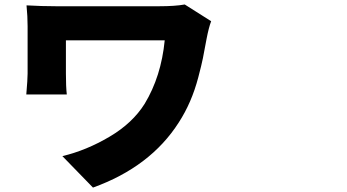

<svg xmlns="http://www.w3.org/2000/svg" viewBox="-20 -766 1540 852"><path d="M799.8 -746.1 917 -671.9Q906.2 -643.6 896.5 -592.8Q885.7 -535.2 880.4 -507.8Q875 -480.5 859.9 -422.9Q844.7 -365.2 823.2 -315.9Q801.8 -266.6 773.4 -222.7Q647.5 -25.4 392.6 66.4L256.8 -73.2Q363.3 -98.6 465.8 -159.2Q568.4 -219.7 622.1 -305.7Q695.3 -426.8 710.9 -586.9H272.5V-439.5Q272.5 -381.8 276.4 -346.7H96.7Q102.5 -415 102.5 -439.5V-649.4Q102.5 -693.4 97.7 -742.2Q166 -738.3 228.5 -738.3H686.5Q756.8 -738.3 799.8 -746.1Z"/></svg>

Font: Bpmf Zihi Sans Heavy
Style: Heavy
Weight: 900
Foundry: But Ko
Version: Version 1.320